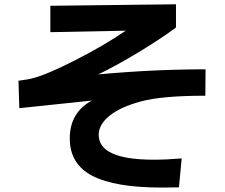

<svg xmlns="http://www.w3.org/2000/svg" viewBox="-20 -805 1040 888"><path d="M65.4 -431.6Q118.2 -438.5 131.8 -443.4Q195.3 -459 328.6 -526.9Q461.9 -594.7 561.5 -663.1L212.9 -656.2V-778.3L793.9 -785.2V-677.7Q722.7 -625 621.1 -563.5Q519.5 -502 434.6 -460.9Q689.5 -484.4 930.7 -484.4L929.7 -362.3Q728.5 -362.3 631.8 -335.9Q535.2 -309.6 485.8 -269Q436.5 -228.5 436.5 -181.6Q436.5 -66.4 691.4 -66.4Q750 -66.4 820.3 -72.3L807.6 61.5Q780.3 62.5 729.5 62.5Q511.7 62.5 407.2 8.3Q302.7 -45.9 302.7 -165Q302.7 -284.2 404.3 -339.8L69.3 -304.7Z"/></svg>

Font: GenEi M Gothic v2 Bold
Style: Regular
Weight: 700
Version: Version 2.0